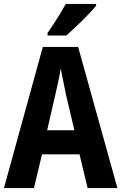

<svg xmlns="http://www.w3.org/2000/svg" viewBox="-20 -953 615 973"><path d="M467 -924V-933H313C289 -888 255 -835 221 -786V-773H316C363 -814 437 -886 467 -924ZM424 0H575L376 -715H197L0 0H152L193 -171H383ZM314 -475 357 -293H219L261 -476C270 -515 283 -571 288 -607C294 -570 306 -518 314 -475Z"/></svg>

Font: Noto Sans Devanagari Condensed
Style: Bold
Weight: 700
Width: 3
Designer: Jelle Bosma - Monotype Design Team
Foundry: Monotype Imaging Inc.
Version: Version 2.004